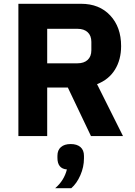

<svg xmlns="http://www.w3.org/2000/svg" viewBox="-20 -718 714 1013"><path d="M423 104V118Q423 163 404 206.5Q385 250 356 275H271Q318 235 333 176Q283 172 283 115V104Q283 74 301.5 58Q320 42 353 42Q386 42 404.5 58Q423 74 423 104ZM229 -256V0H77V-698H408Q504 -698 561.5 -636.5Q619 -575 619 -475Q619 -403 586.5 -350.5Q554 -298 492 -274L629 0H460L338 -256ZM229 -384H389Q423 -384 442.5 -402Q462 -420 462 -453V-497Q462 -530 442.5 -548Q423 -566 389 -566H229Z"/></svg>

Font: Aneliza
Style: Bold
Weight: 700
Designer: Mike Abbink, Paul van der Laan, Pieter van Rosmalen
Foundry: Bold Monday
Version: Version 3.0